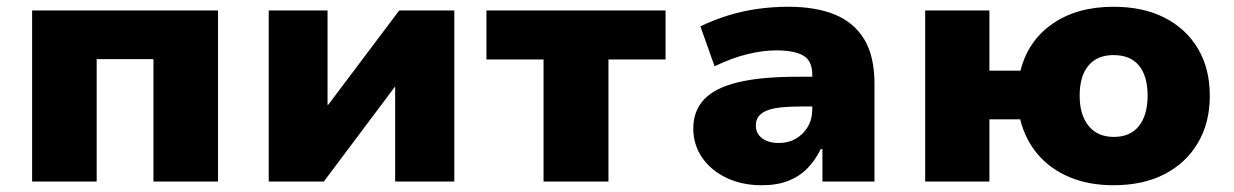

<svg xmlns="http://www.w3.org/2000/svg" viewBox="-20 -537 3651 568"><path d="M75 0V-506H625V0H434V-362H266V0Z M775 0V-506H949V-227H951L1161 -506H1324V0H1149V-280H1148L938 0Z M1588 0V-361H1419V-506H1949V-361H1780V0Z M2233 11Q2175 11 2129 -11Q2083 -33 2057 -71Q2031 -109 2031 -157Q2031 -209 2063 -243Q2095 -277 2163 -293.5Q2231 -310 2340 -310H2405V-222H2351Q2318 -222 2292.5 -219.5Q2267 -217 2250 -210.5Q2233 -204 2224.5 -193Q2216 -182 2216 -166Q2216 -142 2234.5 -128Q2253 -114 2285 -114Q2312 -114 2334 -126.5Q2356 -139 2369.5 -161.5Q2383 -184 2383 -215V-316Q2383 -357 2356.5 -372.5Q2330 -388 2276 -388Q2238 -388 2192 -377Q2146 -366 2094 -341L2052 -459Q2091 -478 2133 -491Q2175 -504 2220 -510.5Q2265 -517 2313 -517Q2393 -517 2449.5 -494Q2506 -471 2536.5 -421Q2567 -371 2567 -289V0H2413V-96H2408Q2392 -63 2368.5 -39Q2345 -15 2312 -2Q2279 11 2233 11Z M3274 11Q3201 11 3144 -13Q3087 -37 3050 -80.5Q3013 -124 2998 -184H2907V0H2717V-506H2907V-328H2999Q3021 -416 3093.5 -466.5Q3166 -517 3274 -517Q3362 -517 3425.5 -484.5Q3489 -452 3524 -393Q3559 -334 3559 -254Q3559 -174 3524 -114.5Q3489 -55 3425.5 -22Q3362 11 3274 11ZM3275 -132Q3324 -132 3349.5 -164.5Q3375 -197 3375 -254Q3375 -312 3349.5 -343Q3324 -374 3274 -374Q3226 -374 3200 -343Q3174 -312 3174 -254Q3174 -197 3200.5 -164.5Q3227 -132 3275 -132Z"/></svg>

Font: Nunito Sans 7pt Black
Style: Regular
Weight: 900
Designer: Vernon Adams
Foundry: Vernon Adams
Version: Version 3.101;gftools[0.9.27]